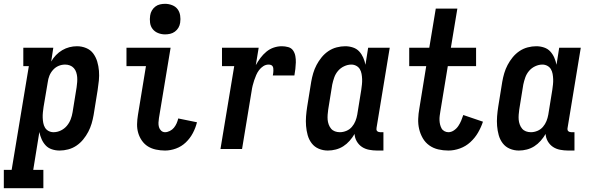

<svg xmlns="http://www.w3.org/2000/svg" viewBox="-72 -780 3092 1005"><path d="M-52 205V109H-11L79 -434H50V-530H207L196 -458Q206 -476 221 -491.5Q236 -507 254 -517.5Q272 -528 291.5 -533Q311 -538 331 -538Q356 -538 379 -528.5Q402 -519 416 -500Q430 -481 437 -457.5Q444 -434 446 -409Q448 -384 445.5 -358.5Q443 -333 439 -308L418 -178Q414 -155 407.5 -133Q401 -111 390 -90Q379 -69 363.5 -50Q348 -31 328 -17.5Q308 -4 285 2Q262 8 240 8Q219 8 199.5 1.5Q180 -5 167 -19Q154 -33 146 -51Q138 -69 134 -89L102 109H155V205ZM208 -88Q228 -88 246.5 -97Q265 -106 278 -121.5Q291 -137 298 -155.5Q305 -174 308 -193L329 -323Q331 -337 332 -350.5Q333 -364 332 -376.5Q331 -389 327 -401.5Q323 -414 314.5 -423.5Q306 -433 294 -437.5Q282 -442 269 -442Q251 -442 234.5 -435Q218 -428 205.5 -414Q193 -400 186.5 -383.5Q180 -367 178 -350L156 -220Q154 -206 152.5 -192Q151 -178 151.5 -164Q152 -150 154.5 -136.5Q157 -123 163.5 -112Q170 -101 182 -94.5Q194 -88 208 -88Z M792 8Q768 8 744.5 3Q721 -2 702.5 -13.5Q684 -25 671 -43.5Q658 -62 651.5 -84Q645 -106 645.5 -130Q646 -154 650 -178L692 -434H590V-530H821L760 -162Q758 -150 757.5 -138Q757 -126 760 -115Q763 -104 771.5 -96Q780 -88 792 -88Q804 -88 817 -94.5Q830 -101 838.5 -111.5Q847 -122 852.5 -134.5Q858 -147 861 -160L959 -140Q952 -111 937.5 -83.5Q923 -56 900.5 -34.5Q878 -13 849 -2.5Q820 8 792 8ZM792 -600Q773 -600 755.5 -607Q738 -614 727 -628Q716 -642 713.5 -661Q711 -680 714 -699Q716 -713 723 -725Q730 -737 741 -745.5Q752 -754 765.5 -757Q779 -760 792 -760Q811 -760 829 -753Q847 -746 857.5 -732Q868 -718 871 -699Q874 -680 871 -661Q869 -647 862 -635Q855 -623 843.5 -614.5Q832 -606 818.5 -603Q805 -600 792 -600Z M1082 0 1154 -434H1090V-530H1282L1267 -439Q1278 -459 1291.5 -477Q1305 -495 1322.5 -509.5Q1340 -524 1361 -531Q1382 -538 1403 -538Q1420 -538 1436.5 -533.5Q1453 -529 1462 -516Q1471 -503 1474 -486.5Q1477 -470 1476.5 -453Q1476 -436 1474 -419Q1472 -402 1469 -385H1356Q1357 -391 1358 -397Q1359 -403 1359 -409.5Q1359 -416 1358.5 -422Q1358 -428 1355 -433Q1352 -438 1346 -440Q1340 -442 1334 -442Q1319 -442 1306 -433.5Q1293 -425 1284 -413Q1275 -401 1269 -387Q1263 -373 1258.5 -359.5Q1254 -346 1250.5 -332Q1247 -318 1245 -303L1195 0Z M1644 8Q1619 8 1596.5 -1.5Q1574 -11 1559.5 -30Q1545 -49 1538.5 -72.5Q1532 -96 1530 -121Q1528 -146 1530 -171.5Q1532 -197 1536 -222L1557 -352Q1561 -375 1567.5 -397Q1574 -419 1585 -440Q1596 -461 1611.5 -480Q1627 -499 1647 -512.5Q1667 -526 1690 -532Q1713 -538 1735 -538Q1756 -538 1775.5 -531.5Q1795 -525 1808 -511Q1821 -497 1829 -479Q1837 -461 1841 -441L1855 -530H1968L1899 -111Q1898 -107 1898.5 -102Q1899 -97 1902 -94Q1905 -91 1909.5 -89.5Q1914 -88 1918 -88H1935V8H1902Q1881 8 1860 4Q1839 0 1822.5 -11Q1806 -22 1795.5 -40Q1785 -58 1784 -79Q1773 -60 1758 -43Q1743 -26 1725 -14.5Q1707 -3 1686 2.5Q1665 8 1644 8ZM1707 -88Q1724 -88 1741 -95Q1758 -102 1770 -116Q1782 -130 1788.5 -146.5Q1795 -163 1798 -180L1819 -310Q1821 -324 1822.5 -338Q1824 -352 1823.5 -366Q1823 -380 1820.5 -393.5Q1818 -407 1811.5 -418Q1805 -429 1793 -435.5Q1781 -442 1767 -442Q1748 -442 1729 -433Q1710 -424 1697 -408.5Q1684 -393 1677.5 -374.5Q1671 -356 1667 -337L1646 -207Q1644 -193 1643 -179.5Q1642 -166 1643 -153.5Q1644 -141 1648.5 -128.5Q1653 -116 1661 -106.5Q1669 -97 1681 -92.5Q1693 -88 1707 -88Z M2275 8Q2248 8 2222 2Q2196 -4 2175 -19Q2154 -34 2141 -56.5Q2128 -79 2122 -104.5Q2116 -130 2117 -157.5Q2118 -185 2123 -212L2159 -434H2070V-530H2175L2209 -735H2322L2288 -530H2420V-434H2272L2233 -197Q2231 -185 2229.5 -173.5Q2228 -162 2228.5 -150.5Q2229 -139 2231.5 -128.5Q2234 -118 2239 -108.5Q2244 -99 2254 -93.5Q2264 -88 2275 -88Q2290 -88 2304 -97.5Q2318 -107 2327 -120.5Q2336 -134 2342 -148.5Q2348 -163 2353 -178L2456 -143Q2446 -113 2430 -85.5Q2414 -58 2390 -36Q2366 -14 2335.5 -3Q2305 8 2275 8Z M2644 8Q2619 8 2596.5 -1.5Q2574 -11 2559.5 -30Q2545 -49 2538.5 -72.5Q2532 -96 2530 -121Q2528 -146 2530 -171.5Q2532 -197 2536 -222L2557 -352Q2561 -375 2567.5 -397Q2574 -419 2585 -440Q2596 -461 2611.5 -480Q2627 -499 2647 -512.5Q2667 -526 2690 -532Q2713 -538 2735 -538Q2756 -538 2775.5 -531.5Q2795 -525 2808 -511Q2821 -497 2829 -479Q2837 -461 2841 -441L2855 -530H2968L2899 -111Q2898 -107 2898.5 -102Q2899 -97 2902 -94Q2905 -91 2909.5 -89.5Q2914 -88 2918 -88H2935V8H2902Q2881 8 2860 4Q2839 0 2822.5 -11Q2806 -22 2795.5 -40Q2785 -58 2784 -79Q2773 -60 2758 -43Q2743 -26 2725 -14.5Q2707 -3 2686 2.5Q2665 8 2644 8ZM2707 -88Q2724 -88 2741 -95Q2758 -102 2770 -116Q2782 -130 2788.5 -146.5Q2795 -163 2798 -180L2819 -310Q2821 -324 2822.5 -338Q2824 -352 2823.5 -366Q2823 -380 2820.5 -393.5Q2818 -407 2811.5 -418Q2805 -429 2793 -435.5Q2781 -442 2767 -442Q2748 -442 2729 -433Q2710 -424 2697 -408.5Q2684 -393 2677.5 -374.5Q2671 -356 2667 -337L2646 -207Q2644 -193 2643 -179.5Q2642 -166 2643 -153.5Q2644 -141 2648.5 -128.5Q2653 -116 2661 -106.5Q2669 -97 2681 -92.5Q2693 -88 2707 -88Z"/></svg>

Font: Iosevka Slab
Style: Bold Italic
Weight: 700
Italic angle: -9°
Monospace: yes
Designer: Belleve Invis
Foundry: Belleve Invis
Version: Version 11.1.0; ttfautohint (v1.8.3)